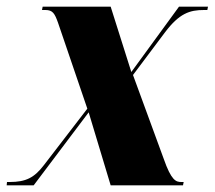

<svg xmlns="http://www.w3.org/2000/svg" viewBox="-46 -556 644 576"><path d="M-26 0H55L220 -219L286 0H503L505 -10H498C482 -10 468 -14 445 -80L353 -331L449 -459C492 -516 523 -526 566 -526H576L578 -536H491L348 -340L286 -536H82L80 -526H90C112 -526 118 -516 128 -488L216 -230L86 -61C57 -23 32 -10 -17 -10H-25Z"/></svg>

Font: Noto Serif Display Condensed Black
Style: Italic
Weight: 900
Width: 3
Italic angle: -12°
Designer: Monotype Design Team
Foundry: Monotype Imaging Inc.
Version: Version 2.009